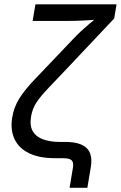

<svg xmlns="http://www.w3.org/2000/svg" viewBox="-20 -748 571 908"><path d="M309.1 140.1 324.7 46.4Q327.6 28.8 324 18.6Q320.3 8.3 308.6 4.2Q296.9 0 275.4 0H238.8Q165.5 0 117.4 -23.4Q69.3 -46.9 48.8 -90.1Q28.3 -133.3 37.6 -191.9Q45.9 -241.7 71.5 -282.5Q97.2 -323.2 140.6 -368.9Q184.1 -414.6 245.1 -478.5L322.3 -559.6Q343.8 -582.5 363.8 -601.1Q383.8 -619.6 401.9 -634.8Q419.9 -649.9 436 -662.6Q452.1 -675.3 465.8 -685.5L460 -657.2Q441.9 -655.3 420.7 -653.8Q399.4 -652.3 377 -651.1Q354.5 -649.9 333 -649.4Q311.5 -648.9 292.5 -648.9H134.3L147.5 -727.5H531.2L520 -660.6L300.3 -427.7Q243.7 -367.7 207.3 -329.8Q170.9 -292 151.9 -262.5Q132.8 -232.9 127 -197.3Q119.6 -153.3 135.3 -127Q150.9 -100.6 184.6 -88.6Q218.3 -76.7 265.1 -76.7H290Q359.9 -76.7 389.9 -47.6Q419.9 -18.6 409.2 44.4L393.1 140.1Z"/></svg>

Font: Adwaita Sans
Style: Italic
Weight: 400
Italic angle: -9.39999°
Designer: Rasmus Andersson
Foundry: rsms
Version: Version 4.001;git-9221beed3